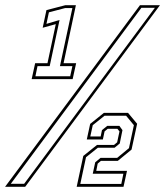

<svg xmlns="http://www.w3.org/2000/svg" viewBox="-78 -720 637 740"><path d="M44 -415 57.5 -476.5H105L137 -627L86.5 -613L101 -681L174 -700H214.5L167 -476.5H215.5L202 -415ZM58.5 -426H192.5L201 -465H153L201 -689H173.5L110.5 -672.5L101 -628L151.5 -643L113.5 -465H66.5ZM-58.5 0 461.5 -700H538.5L19 0ZM-36.5 -11.5H15L519 -690H467ZM217.5 0 243 -119 296 -161.5H361.5L373.5 -171.5L382.5 -213.5L374.5 -223.5H337L325 -213.5L318.5 -182.5H256.5L269.5 -242.5L322.5 -285H415.5L450.5 -243L429 -143.5L376 -100H311L298.5 -89.5L293 -61.5H411.5L398 0ZM231.5 -11H389.5L397.5 -50.5H279.5L289 -94.5L309.5 -111.5H373.5L419 -149L438 -237.5L408 -274H325L279.5 -237.5L270 -194H310L315 -218.5L335.5 -235H382L394 -218.5L383.5 -167L363.5 -150.5H299L253.5 -114Z"/></svg>

Font: Tourney Condensed ExtraLight
Style: Italic
Weight: 200
Width: 3
Italic angle: -12°
Designer: Tyler Finck
Foundry: Etcetera Type Co
Version: Version 1.010; ttfautohint (v1.8.3)